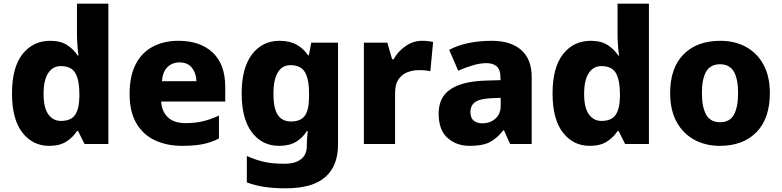

<svg xmlns="http://www.w3.org/2000/svg" viewBox="-20 -780 4235 1040"><path d="M246 10Q157 10 101 -62Q45 -134 45 -274Q45 -415 102 -487Q159 -559 252 -559Q308 -559 343.5 -536Q379 -513 401 -479H405Q402 -498 399.5 -532.5Q397 -567 397 -598V-760H567V0H438L403 -70H397Q376 -37 340 -13.5Q304 10 246 10ZM310 -125Q364 -125 386.5 -157.5Q409 -190 410 -257V-272Q410 -345 388.5 -383.5Q367 -422 309 -422Q266 -422 241 -384Q216 -346 216 -271Q216 -197 241.5 -161Q267 -125 310 -125Z M947 -559Q1064 -559 1132 -495.5Q1200 -432 1200 -309V-230H853Q856 -177 889 -145Q922 -113 985 -113Q1036 -113 1078.5 -123Q1121 -133 1166 -154V-30Q1126 -9 1080 0.5Q1034 10 966 10Q884 10 819.5 -20Q755 -50 718.5 -112.5Q682 -175 682 -271Q682 -368 715 -432Q748 -496 808 -527.5Q868 -559 947 -559ZM952 -442Q913 -442 887 -416.5Q861 -391 857 -340H1044Q1043 -383 1020 -412.5Q997 -442 952 -442Z M1494 -559Q1550 -559 1587.5 -537.5Q1625 -516 1648 -481H1653L1666 -549H1811V3Q1811 119 1741.5 179.5Q1672 240 1528 240Q1463 240 1412.5 232.5Q1362 225 1317 208V65Q1364 86 1410 96.5Q1456 107 1520 107Q1580 107 1611 82Q1642 57 1642 10V-2Q1642 -14 1643.5 -33Q1645 -52 1647 -70H1642Q1621 -35 1584.5 -12.5Q1548 10 1492 10Q1400 10 1344.5 -63Q1289 -136 1289 -274Q1289 -412 1345 -485.5Q1401 -559 1494 -559ZM1553 -427Q1508 -427 1484.5 -387Q1461 -347 1461 -272Q1461 -194 1484.5 -158Q1508 -122 1556 -122Q1610 -122 1632 -154.5Q1654 -187 1654 -254V-276Q1654 -350 1632 -388.5Q1610 -427 1553 -427Z M2267 -559Q2283 -559 2300 -557Q2317 -555 2326 -553L2311 -394Q2300 -397 2285.5 -398.5Q2271 -400 2247 -400Q2219 -400 2190 -390Q2161 -380 2140.5 -353Q2120 -326 2120 -275V0H1951V-549H2078L2104 -459H2112Q2135 -501 2176.5 -530Q2218 -559 2267 -559Z M2644 -559Q2747 -559 2803.5 -509Q2860 -459 2860 -363V0H2743L2710 -74H2706Q2671 -29 2632 -9.5Q2593 10 2524 10Q2452 10 2404 -33Q2356 -76 2356 -165Q2356 -252 2418 -295Q2480 -338 2600 -343L2691 -346V-359Q2691 -402 2671 -420Q2651 -438 2615 -438Q2580 -438 2540.5 -426Q2501 -414 2462 -397L2413 -510Q2458 -534 2516 -546.5Q2574 -559 2644 -559ZM2641 -248Q2578 -245 2553 -226.5Q2528 -208 2528 -173Q2528 -141 2546 -126.5Q2564 -112 2593 -112Q2634 -112 2663 -137Q2692 -162 2692 -206V-250Z M3174 10Q3085 10 3029 -62Q2973 -134 2973 -274Q2973 -415 3030 -487Q3087 -559 3180 -559Q3236 -559 3271.5 -536Q3307 -513 3329 -479H3333Q3330 -498 3327.5 -532.5Q3325 -567 3325 -598V-760H3495V0H3366L3331 -70H3325Q3304 -37 3268 -13.5Q3232 10 3174 10ZM3238 -125Q3292 -125 3314.5 -157.5Q3337 -190 3338 -257V-272Q3338 -345 3316.5 -383.5Q3295 -422 3237 -422Q3194 -422 3169 -384Q3144 -346 3144 -271Q3144 -197 3169.5 -161Q3195 -125 3238 -125Z M4150 -276Q4150 -138 4077.5 -64Q4005 10 3879 10Q3801 10 3740 -23.5Q3679 -57 3644.5 -120.5Q3610 -184 3610 -276Q3610 -412 3682.5 -485.5Q3755 -559 3882 -559Q3960 -559 4020.5 -526Q4081 -493 4115.5 -430Q4150 -367 4150 -276ZM3782 -276Q3782 -200 3805 -159Q3828 -118 3881 -118Q3933 -118 3955.5 -159Q3978 -200 3978 -276Q3978 -352 3955 -392Q3932 -432 3880 -432Q3828 -432 3805 -392Q3782 -352 3782 -276Z"/></svg>

Font: Noto Sans Khmer UI ExtraBold
Style: Regular
Weight: 800
Designer: Danh Hong and the Monotype Design Team
Foundry: Monotype Imaging Inc.
Version: Version 2.002; ttfautohint (v1.8.4.7-5d5b)